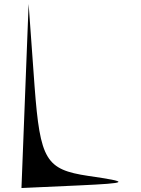

<svg xmlns="http://www.w3.org/2000/svg" viewBox="-20 -911 710 966"><path d="M88 35 375 22C631 10 637 5 424 -26C211 -58 182 -105 154 -476L124 -891C112 -582 100 -274 88 35Z"/></svg>

Font: Venom Sans
Style: Regular
Weight: 400
Version: Version 1.001